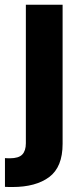

<svg xmlns="http://www.w3.org/2000/svg" viewBox="-46 -565 338 790"><path d="M-25.6 85.6Q-19.5 85.9 -14.9 86.1Q-10.3 86.3 -5.7 86.3Q30.9 86.3 45.6 70.8Q60.4 55.4 60.4 24.5V-545.5H211.6V27Q211.6 122.2 156.6 163.4Q101.6 204.5 5 204.5Q-2.8 204.5 -10.1 204.4Q-17.4 204.2 -25.6 203.8Z"/></svg>

Font: Inter P
Style: Bold
Weight: 700
Designer: Rasmus Andersson
Foundry: rsms
Version: Version 3.018;git-588b23468